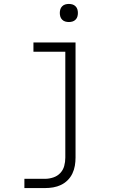

<svg xmlns="http://www.w3.org/2000/svg" viewBox="-20 -746 590 976"><path d="M104 210V163H209Q230 163 251 156Q272 149 286.5 133.5Q301 118 306.5 97.5Q312 77 312 55V-483H150V-530H364V55Q364 76 360.5 96.5Q357 117 348 136Q339 155 324 170Q309 185 290 194Q271 203 250.5 206.5Q230 210 209 210ZM330 -634Q321 -634 312 -636.5Q303 -639 296 -646Q289 -653 286.5 -662Q284 -671 284 -680Q284 -689 286.5 -698Q289 -707 296 -714Q303 -721 312 -723.5Q321 -726 330 -726Q339 -726 348 -723.5Q357 -721 364 -714Q371 -707 373.5 -698Q376 -689 376 -680Q376 -671 373.5 -662Q371 -653 364 -646Q357 -639 348 -636.5Q339 -634 330 -634Z"/></svg>

Font: Lode Dark
Style: Regular
Weight: 400
Monospace: yes
Designer: Belleve Invis
Foundry: Belleve Invis
Version: Version 29.2.0; ttfautohint (v1.8.3)